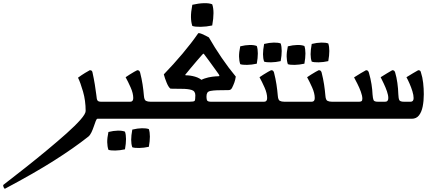

<svg xmlns="http://www.w3.org/2000/svg" viewBox="-340 -746 2741 1206"><path d="M272 0Q267 0 261.5 14Q256 28 249.5 47.5Q243 67 234.5 85Q226 103 215 112Q124 184 -1.5 263.5Q-127 343 -310 440Q-320 431 -320 416Q-255 366 -183.5 309.5Q-112 253 -44.5 197Q23 141 78 92Q133 43 165.5 6Q198 -31 198 -49Q198 -114 181.5 -171Q165 -228 150 -258Q173 -275 194.5 -288Q216 -301 224 -305Q233 -305 236.5 -301Q240 -297 241 -291Q249 -255 255.5 -216Q262 -177 265 -150Q267 -121 273 -114Q279 -107 295 -107H361V0Z M605 -107H659V0H320V-107H478Q497 -107 497 -130Q497 -160 480.5 -197Q464 -234 449 -261Q459 -268 474 -277.5Q489 -287 503 -295Q517 -303 522 -305Q531 -305 534.5 -301Q538 -297 540 -291Q550 -252 555.5 -216Q561 -180 564 -144Q566 -118 577 -112.5Q588 -107 605 -107ZM341 195Q334 174 333.5 147.5Q333 121 341 83Q373 75 400.5 74.5Q428 74 445 81Q458 119 445 192Q413 199 384 199.5Q355 200 341 195ZM491 179Q484 159 484 132.5Q484 106 491 68Q524 60 551.5 59.5Q579 59 595 65Q608 104 595 176Q564 183 534.5 183.5Q505 184 491 179Z M948 -47 895 -50 850 -107Q878 -107 882.5 -112.5Q887 -118 887 -147Q887 -174 863.5 -181Q840 -188 803 -188Q785 -188 765.5 -188.5Q746 -189 731 -189Q719 -197 707 -226Q695 -255 689 -279Q750 -342 806.5 -409Q863 -476 905 -537Q907 -538 909 -538Q915 -538 927.5 -533Q940 -528 952.5 -521.5Q965 -515 972 -511Q1008 -448 1052 -383.5Q1096 -319 1141 -265Q1138 -244 1132 -227.5Q1126 -211 1117 -193Q1112 -185 1107 -182.5Q1102 -180 1095 -180Q1048 -180 1023.5 -179Q999 -178 983 -175Q967 -172 962 -163Q957 -154 957 -141Q957 -117 963.5 -112Q970 -107 983 -107ZM619 0V-107H1201V0ZM957 -177 888 -189Q888 -214 904.5 -229.5Q921 -245 945 -253Q969 -261 992.5 -264Q1016 -267 1030 -267Q1038 -267 1038 -270Q1038 -273 1033 -281Q1023 -295 1006 -318.5Q989 -342 972 -365.5Q955 -389 944 -403Q940 -409 938 -409Q936 -409 928 -400Q917 -388 896.5 -364Q876 -340 855.5 -315.5Q835 -291 824 -277Q822 -273 828 -273Q855 -273 885 -264.5Q915 -256 936 -235.5Q957 -215 957 -177ZM868 -583Q860 -607 859.5 -638.5Q859 -670 868 -716Q907 -725 940.5 -726Q974 -727 993 -719Q1009 -674 993 -586Q956 -578 920.5 -577.5Q885 -577 868 -583Z M1446 -107H1500V0H1161V-107H1319Q1338 -107 1338 -130Q1338 -160 1321.5 -197Q1305 -234 1290 -261Q1300 -268 1315 -277.5Q1330 -287 1344 -295Q1358 -303 1363 -305Q1372 -305 1375.5 -301Q1379 -297 1381 -291Q1391 -252 1396.5 -216Q1402 -180 1405 -144Q1407 -118 1418 -112.5Q1429 -107 1446 -107ZM1169 -343Q1162 -364 1161.5 -390.5Q1161 -417 1169 -455Q1201 -463 1228.5 -463.5Q1256 -464 1273 -457Q1286 -419 1273 -346Q1241 -339 1212 -338.5Q1183 -338 1169 -343ZM1319 -359Q1312 -379 1312 -405.5Q1312 -432 1319 -470Q1352 -478 1379.5 -478.5Q1407 -479 1423 -473Q1436 -434 1423 -362Q1392 -355 1362.5 -354.5Q1333 -354 1319 -359Z M1745 -107H1799V0H1460V-107H1618Q1637 -107 1637 -130Q1637 -160 1620.5 -197Q1604 -234 1589 -261Q1599 -268 1614 -277.5Q1629 -287 1643 -295Q1657 -303 1662 -305Q1671 -305 1674.5 -301Q1678 -297 1680 -291Q1690 -252 1695.5 -216Q1701 -180 1704 -144Q1706 -118 1717 -112.5Q1728 -107 1745 -107ZM1468 -343Q1461 -364 1460.5 -390.5Q1460 -417 1468 -455Q1500 -463 1527.5 -463.5Q1555 -464 1572 -457Q1585 -419 1572 -346Q1540 -339 1511 -338.5Q1482 -338 1468 -343ZM1618 -359Q1611 -379 1611 -405.5Q1611 -432 1618 -470Q1651 -478 1678.5 -478.5Q1706 -479 1722 -473Q1735 -434 1722 -362Q1691 -355 1661.5 -354.5Q1632 -354 1618 -359Z M2304 -291Q2314 -261 2318 -225Q2322 -189 2322 -154Q2322 -112 2315 -77Q2308 -42 2291.5 -21Q2275 0 2246 0H1759V-107H1916Q1925 -107 1930.5 -110.5Q1936 -114 1936 -126Q1936 -144 1926.5 -170Q1917 -196 1904.5 -220.5Q1892 -245 1884 -260Q1904 -273 1925 -285.5Q1946 -298 1959 -305Q1968 -305 1971.5 -300.5Q1975 -296 1977 -290Q1988 -252 1993.5 -217Q1999 -182 2000 -153Q2002 -127 2006.5 -117Q2011 -107 2034 -107H2079Q2099 -107 2099 -130Q2099 -148 2090.5 -172.5Q2082 -197 2070.5 -221Q2059 -245 2051 -261Q2071 -274 2091.5 -286Q2112 -298 2124 -305Q2133 -305 2136.5 -301Q2140 -297 2142 -291Q2151 -261 2156 -225Q2161 -189 2162 -154Q2163 -128 2168 -117.5Q2173 -107 2198 -107H2239Q2258 -107 2258 -130Q2258 -148 2250.5 -172.5Q2243 -197 2232.5 -221Q2222 -245 2213 -261Q2234 -274 2254 -286Q2274 -298 2287 -305Q2296 -305 2299.5 -301Q2303 -297 2304 -291Z"/></svg>

Font: Ruwudu Medium
Style: Regular
Weight: 500
Designer: Becca Hirsbrunner Spalinger
Foundry: SIL International
Version: Version 3.000